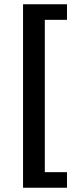

<svg xmlns="http://www.w3.org/2000/svg" viewBox="-20 -728 378 900"><path d="M88 152V-708H294V-635H190V79H294V152Z"/></svg>

Font: Assistant
Style: Bold
Weight: 700
Designer: Hebrew By Ben Nathan, Latin by Paul Hunt
Version: Version 2.001;PS 002.001;hotconv 1.0.88;makeotf.lib2.5.64775